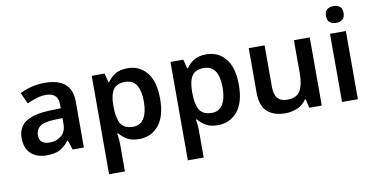

<svg xmlns="http://www.w3.org/2000/svg" viewBox="-88 -1100 2945 1503"><g transform="rotate(-10 1384.5 -348.5)"><path d="M297 -645Q402 -645 456.5 -599Q511 -553 511 -457V-93H422L397 -168H393Q358 -124 319 -103.5Q280 -83 213 -83Q140 -83 92 -124Q44 -165 44 -251Q44 -335 105.5 -377Q167 -419 292 -424L386 -427V-454Q386 -505 361 -527.5Q336 -550 291 -550Q250 -550 212.5 -538Q175 -526 138 -510L98 -598Q138 -619 189.5 -632Q241 -645 297 -645ZM320 -347Q237 -344 205 -318.5Q173 -293 173 -250Q173 -211 195.5 -194.5Q218 -178 255 -178Q310 -178 348 -209.5Q386 -241 386 -303V-349Z M954 -645Q1049 -645 1107 -574.5Q1165 -504 1165 -365Q1165 -226 1105.5 -154.5Q1046 -83 951 -83Q891 -83 854 -105Q817 -127 795 -156H787Q790 -137 792.5 -114.5Q795 -92 795 -73V147H669V-635H771L789 -563H795Q817 -597 855 -621Q893 -645 954 -645ZM918 -543Q851 -543 823.5 -503Q796 -463 795 -382V-366Q795 -279 821.5 -232.5Q848 -186 920 -186Q979 -186 1007.5 -234.5Q1036 -283 1036 -367Q1036 -451 1007.5 -497Q979 -543 918 -543Z M1580 -645Q1675 -645 1733 -574.5Q1791 -504 1791 -365Q1791 -226 1731.5 -154.5Q1672 -83 1577 -83Q1517 -83 1480 -105Q1443 -127 1421 -156H1413Q1416 -137 1418.5 -114.5Q1421 -92 1421 -73V147H1295V-635H1397L1415 -563H1421Q1443 -597 1481 -621Q1519 -645 1580 -645ZM1544 -543Q1477 -543 1449.5 -503Q1422 -463 1421 -382V-366Q1421 -279 1447.5 -232.5Q1474 -186 1546 -186Q1605 -186 1633.5 -234.5Q1662 -283 1662 -367Q1662 -451 1633.5 -497Q1605 -543 1544 -543Z M2402 -635V-93H2303L2286 -163H2280Q2253 -121 2207.5 -102Q2162 -83 2111 -83Q2020 -83 1968.5 -130Q1917 -177 1917 -281V-635H2043V-306Q2043 -185 2143 -185Q2219 -185 2247.5 -232.5Q2276 -280 2276 -370V-635Z M2626 -844Q2655 -844 2675.5 -829.5Q2696 -815 2696 -778Q2696 -741 2675.5 -726Q2655 -711 2626 -711Q2597 -711 2576.5 -726Q2556 -741 2556 -778Q2556 -815 2576.5 -829.5Q2597 -844 2626 -844ZM2689 -635V-93H2563V-635Z"/></g></svg>

Font: Noto Sans Telugu UI SemiBold
Style: Regular
Weight: 600
Designer: Jelle Bosma - Monotype Design Team
Foundry: Monotype Imaging Inc.
Version: Version 2.005; ttfautohint (v1.8.4.7-5d5b)